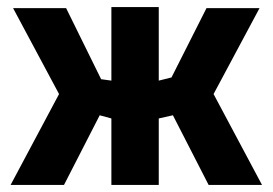

<svg xmlns="http://www.w3.org/2000/svg" viewBox="-20 -523 771 543"><path d="M147 -257 17 -500H167L266 -299L295 -295V-503H429V-295L465 -304L564 -500H714L584 -257L721 0H570L469 -197L429 -188V0H295V-188L262 -197L161 0H10Z"/></svg>

Font: Titillium Web[RUS by Daymarius]
Style: Bold
Weight: 700
Designer: Cyrillization by Daymarius
Foundry: Cyrillization by Daymarius
Version: Version 1.002 September 11, 2018